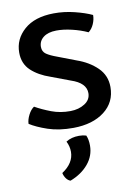

<svg xmlns="http://www.w3.org/2000/svg" viewBox="-91 -618 670 944"><g transform="rotate(-10 244.0 -146.5)"><path d="M28.5 -45Q29 -65.5 41 -89Q53 -112.5 69.5 -123.5Q104 -104 148 -87.2Q192 -70.5 243 -71Q284.5 -71.5 314.5 -90.8Q344.5 -110 344.5 -143Q344.5 -194 270 -218.5L175.5 -254Q116.5 -274 80.2 -308.2Q44 -342.5 44 -397.5Q44 -465 96.5 -511.2Q149 -557.5 244 -558.5Q296 -559 347.5 -546.2Q399 -533.5 434 -517Q434 -494.5 424.2 -472.2Q414.5 -450 397.5 -437Q362 -453.5 319.5 -463.5Q277 -473.5 242 -473Q200.5 -472.5 177.2 -454.2Q154 -436 154 -407Q154 -383 172.2 -370.5Q190.5 -358 224 -346L315.5 -311Q376 -290 416.2 -250.8Q456.5 -211.5 456.5 -153.5Q456.5 -78 398.2 -33Q340 12 243.5 13Q171 13.5 116 -5.2Q61 -24 28.5 -45ZM298 61Q307.5 82 307.5 112.5Q307.5 163.5 274 203.8Q240.5 244 183.5 266Q171 262 162 249.5Q153 237 150 222Q210 182.5 210 126Q210 99 197 73.5Q224 56 262.5 56Q282 56 298 61Z"/></g></svg>

Font: Signika SC
Style: Regular
Weight: 400
Designer: Anna Giedryś
Foundry: Anna Giedryś
Version: Version 2.000; ttfautohint (v1.8.3) -l 8 -r 50 -G 200 -x 9 -